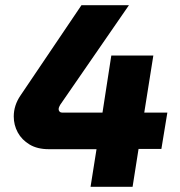

<svg xmlns="http://www.w3.org/2000/svg" viewBox="-20 -720 694 740"><path d="M329 0 352 -145H168Q124 -145 94 -163Q64 -181 48.5 -209.5Q33 -238 33 -271Q33 -314 59 -352L294 -700H477L212 -316Q210 -312 208 -308Q206 -304 206 -299Q206 -294 209.5 -290Q213 -286 221 -286H375L409 -506H571L536 -286H625L602 -146H514L491 0Z"/></svg>

Font: MuseoModerno Thin
Style: Bold Italic
Weight: 700
Italic angle: -9°
Version: Version 1.003